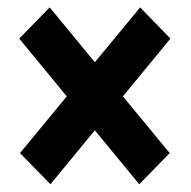

<svg xmlns="http://www.w3.org/2000/svg" viewBox="-20 -590 509 511"><path d="M33.2 -182.6 157.7 -333.5 31.2 -487.3 112.3 -570.3 232.4 -424.3 353 -570.3 433.6 -487.3 307.1 -333.5 431.6 -182.6 350.6 -99.6 232.4 -243.2 114.3 -99.6Z"/></svg>

Font: RobotoCondensed-Bold
Style: Bold
Weight: 700
Designer: Google
Version: Version 2.001240; 2014